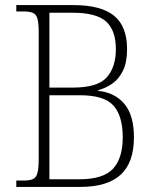

<svg xmlns="http://www.w3.org/2000/svg" viewBox="-20 -734 616 754"><path d="M44 0V-25H72Q96 -25 109 -30.5Q122 -36 127 -54.5Q132 -73 132 -110V-606Q132 -643 127 -660.5Q122 -678 109 -683.5Q96 -689 72 -689H44V-714H269Q376 -714 427.5 -672.5Q479 -631 479 -541Q479 -489 463 -456.5Q447 -424 421.5 -406Q396 -388 366 -380V-377Q430 -371 468 -326.5Q506 -282 506 -195Q506 -95 453.5 -47.5Q401 0 296 0ZM266 -390Q363 -390 399 -430Q435 -470 435 -541Q435 -615 396.5 -649.5Q358 -684 266 -684H174V-390ZM292 -30Q385 -30 423.5 -71Q462 -112 462 -195Q462 -278 426 -319Q390 -360 293 -360H174V-30Z"/></svg>

Font: Noto Serif Lao SemiCondensed ExtraLight
Style: Regular
Weight: 200
Width: 4
Designer: Monotype Design Team
Foundry: Monotype Imaging Inc.
Version: Version 2.003; ttfautohint (v1.8.4.7-5d5b)